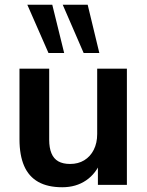

<svg xmlns="http://www.w3.org/2000/svg" viewBox="-20 -778 619 808"><path d="M242 10Q181 10 141 -12.5Q101 -35 81.5 -80Q62 -125 62 -192V-489H187V-190Q187 -156 196.5 -133Q206 -110 225.5 -99Q245 -88 275 -88Q309 -88 334.5 -103.5Q360 -119 374.5 -147.5Q389 -176 389 -214V-489H514V0H392V-102H406Q385 -48 342.5 -19Q300 10 242 10ZM332 -555 244 -758H349L398 -555ZM184 -555 95 -758H200L250 -555Z"/></svg>

Font: NunitoSans3
Style: Bold
Weight: 700
Designer: Vernon Adams
Foundry: Vernon Adams
Version: Version 3.101;gftools[0.9.27]